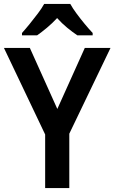

<svg xmlns="http://www.w3.org/2000/svg" viewBox="-20 -958 583 978"><path d="M272 -403 412 -714H543L333 -277V0H210V-273L0 -714H132ZM338 -938Q350 -916 370 -889Q390 -862 411.5 -836Q433 -810 452 -790V-778H374Q350 -794 322.5 -816.5Q295 -839 271 -866Q246 -839 219 -816.5Q192 -794 169 -778H92V-790Q110 -810 131.5 -836.5Q153 -863 173 -889.5Q193 -916 205 -938Z"/></svg>

Font: Noto Sans Gurmukhi UI SemiCondensed SemiBold
Style: Regular
Weight: 600
Width: 4
Designer: Jelle Bosma - Monotype Design Team
Foundry: Monotype Imaging Inc.
Version: Version 2.004; ttfautohint (v1.8.4.7-5d5b)